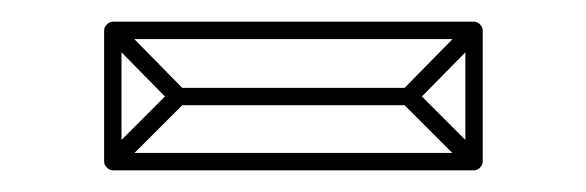

<svg xmlns="http://www.w3.org/2000/svg" viewBox="-20 -729 540 177"><path d="M90 -707 78 -695 138 -634Q140 -632 140 -640Q140 -648 138 -646L78 -586L90 -574L150 -634Q152 -636 152 -639.5Q152 -643 150 -646ZM144 -648V-632H357V-648ZM411 -574 423 -586 363 -646Q361 -648 361 -640Q361 -632 363 -634L423 -695L411 -707L351 -646Q349 -643 349 -639.5Q349 -636 351 -634ZM84 -572H417Q420 -572 422.5 -574.5Q425 -577 425 -580V-701Q425 -704 422.5 -706.5Q420 -709 417 -709H84Q81 -709 78.5 -706.5Q76 -704 76 -701V-580Q76 -577 78.5 -574.5Q81 -572 84 -572ZM84 -588 92 -580V-701L84 -693H417L409 -701V-580L417 -588Z"/></svg>

Font: Tilt Prism
Style: Regular
Weight: 400
Version: Version 1.000